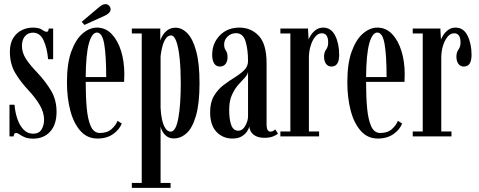

<svg xmlns="http://www.w3.org/2000/svg" viewBox="-20 -662 2323 932"><path d="M141 11Q116 11 100.2 4.2Q84.5 -2.5 74.8 -9.5Q65 -16.5 57.5 -16.5Q47 -16.5 46.5 0H26V-153.5H50.5Q53.5 -115.5 64.8 -83.5Q76 -51.5 95 -32.2Q114 -13 140.5 -13Q169.5 -13 181.8 -33.8Q194 -54.5 194 -80.5Q194 -115.5 173.5 -151Q153 -186.5 117.5 -224.5Q78.5 -266 53.2 -309.2Q28 -352.5 28 -410.5Q28 -451 44 -477Q60 -503 85.5 -515.5Q111 -528 139 -528Q169.5 -528 184 -517.8Q198.5 -507.5 207 -507.5Q215.5 -507.5 216.5 -523.5H238V-374.5H213.5Q208.5 -430 191.2 -466.8Q174 -503.5 140 -503.5Q116 -503.5 101.2 -486.2Q86.5 -469 86.5 -439Q86.5 -406 106.5 -375.5Q126.5 -345 161 -309.5Q202.5 -265 228.5 -220.8Q254.5 -176.5 254.5 -119.5Q254.5 -56.5 223.2 -22.8Q192 11 141 11Z M453 10.5Q403.5 10.5 370.5 -26.5Q337.5 -63.5 321.2 -125.5Q305 -187.5 305 -263Q305 -354.5 326.5 -413Q348 -471.5 381.5 -499.8Q415 -528 450.5 -528Q492.5 -528 522.2 -496.8Q552 -465.5 567.8 -414.2Q583.5 -363 583.5 -302.5Q583.5 -281.5 582.5 -264.5H396Q396 -191.5 401.2 -135.8Q406.5 -80 421.2 -48.2Q436 -16.5 465 -16.5Q501 -16.5 522 -35.8Q543 -55 550.5 -75.5L571 -62.5Q560.5 -34 529.8 -11.8Q499 10.5 453 10.5ZM450.5 -504Q426.5 -504 411.8 -452.2Q397 -400.5 396 -288H495.5Q495.5 -393.5 485.8 -448.8Q476 -504 450.5 -504ZM390 -541 376.5 -556 463 -629Q478.5 -642 492 -642Q506 -642 514 -628.5Q517 -623 517 -617Q517 -607.5 508.8 -599.2Q500.5 -591 488 -585.5Z M620 250V226H668V-499.5H620V-523.5H758V-465Q760.5 -474.5 769 -489.2Q777.5 -504 793.2 -515.8Q809 -527.5 832.5 -527.5Q863 -527.5 889.5 -500.5Q916 -473.5 932.2 -414.2Q948.5 -355 948.5 -259Q948.5 -159 931.2 -100Q914 -41 885.8 -15.5Q857.5 10 824 10Q803 10 789.2 -0.5Q775.5 -11 768.2 -24.8Q761 -38.5 759.5 -48V226H808V250ZM808.5 -23Q833.5 -23 845.5 -87.8Q857.5 -152.5 857.5 -257.5Q857.5 -324 852.2 -376.5Q847 -429 836.5 -459.5Q826 -490 810 -490Q795 -490 784.5 -474.5Q774 -459 768 -435.8Q762 -412.5 759.5 -389.5V-139.5Q760.5 -110.5 766 -84Q771.5 -57.5 782.2 -40.2Q793 -23 808.5 -23Z M1108 10.5Q1062 10.5 1031 -21.8Q1000 -54 1000 -117.5Q1000 -165 1018.5 -196.2Q1037 -227.5 1064.5 -248.5Q1092 -269.5 1119.2 -286.2Q1146.5 -303 1165.2 -321.2Q1184 -339.5 1184 -366Q1184 -422.5 1171.8 -461.8Q1159.5 -501 1126 -501Q1102 -501 1085 -484.8Q1068 -468.5 1068 -446.5Q1068 -428 1076.2 -416.8Q1084.5 -405.5 1084.5 -384.5Q1084.5 -364 1074.8 -351.5Q1065 -339 1047 -339Q1029 -339 1019.5 -354.2Q1010 -369.5 1010 -396Q1010 -451.5 1046.8 -489.8Q1083.5 -528 1142 -528Q1199 -528 1236.5 -487.8Q1274 -447.5 1274 -355.5V-61.5Q1274 -39.5 1279 -31.2Q1284 -23 1293 -23Q1300.5 -23 1306.8 -26.8Q1313 -30.5 1316 -34L1329 -14Q1323 -6.5 1305.5 0.2Q1288 7 1263.5 7Q1230.5 7 1211.5 -7.8Q1192.5 -22.5 1190.5 -47Q1188 -37.5 1179 -23.8Q1170 -10 1152.8 0.2Q1135.5 10.5 1108 10.5ZM1136 -27.5Q1157.5 -27.5 1170.8 -51.5Q1184 -75.5 1184 -97V-314Q1182.5 -300 1168.5 -285.2Q1154.5 -270.5 1136.8 -250.5Q1119 -230.5 1105.8 -201.2Q1092.5 -172 1092.5 -129.5Q1092.5 -80.5 1102.8 -54Q1113 -27.5 1136 -27.5Z M1341 0V-24H1389.5V-499.5H1341V-523.5H1475L1478 -469.5Q1479.5 -476 1488.2 -490.2Q1497 -504.5 1512.2 -516.2Q1527.5 -528 1549 -528Q1587.5 -528 1607 -489Q1626.5 -450 1626.5 -395.5Q1626.5 -339 1589 -339Q1572 -339 1562.5 -352.2Q1553 -365.5 1553 -387Q1553 -408 1563 -421.5Q1573 -435 1573 -455.5Q1573 -500.5 1542 -500.5Q1524 -500.5 1510 -483.5Q1496 -466.5 1487.8 -439.5Q1479.5 -412.5 1479.5 -382V-24H1529V0Z M1814 10.5Q1764.5 10.5 1731.5 -26.5Q1698.5 -63.5 1682.2 -125.5Q1666 -187.5 1666 -263Q1666 -354.5 1687.5 -413Q1709 -471.5 1742.5 -499.8Q1776 -528 1811.5 -528Q1853.5 -528 1883.2 -496.8Q1913 -465.5 1928.8 -414.2Q1944.5 -363 1944.5 -302.5Q1944.5 -281.5 1943.5 -264.5H1757Q1757 -191.5 1762.2 -135.8Q1767.5 -80 1782.2 -48.2Q1797 -16.5 1826 -16.5Q1862 -16.5 1883 -35.8Q1904 -55 1911.5 -75.5L1932 -62.5Q1921.5 -34 1890.8 -11.8Q1860 10.5 1814 10.5ZM1811.5 -504Q1787.5 -504 1772.8 -452.2Q1758 -400.5 1757 -288H1856.5Q1856.5 -393.5 1846.8 -448.8Q1837 -504 1811.5 -504Z M1983.5 0V-24H2032V-499.5H1983.5V-523.5H2117.5L2120.5 -469.5Q2122 -476 2130.8 -490.2Q2139.5 -504.5 2154.8 -516.2Q2170 -528 2191.5 -528Q2230 -528 2249.5 -489Q2269 -450 2269 -395.5Q2269 -339 2231.5 -339Q2214.5 -339 2205 -352.2Q2195.5 -365.5 2195.5 -387Q2195.5 -408 2205.5 -421.5Q2215.5 -435 2215.5 -455.5Q2215.5 -500.5 2184.5 -500.5Q2166.5 -500.5 2152.5 -483.5Q2138.5 -466.5 2130.2 -439.5Q2122 -412.5 2122 -382V-24H2171.5V0Z"/></svg>

Font: Imbue 50pt Medium
Style: Regular
Weight: 500
Designer: Tyler Finck
Foundry: Etcetera Type Company
Version: Version 1.102; ttfautohint (v1.8.3)